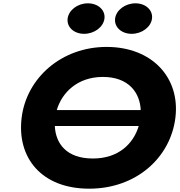

<svg xmlns="http://www.w3.org/2000/svg" viewBox="-20 -1123 1087 1158"><path d="M510 -1103C448.3 -1103 394.2 -1062 387.9 -1011C381.6 -960 425.7 -919 487.4 -919C549.1 -919 603.8 -960 610 -1011C616.3 -1062 571.7 -1103 510 -1103ZM796.8 -1103C735.1 -1103 680.4 -1062 674.2 -1011C667.9 -960 712.5 -919 774.2 -919C835.9 -919 890.5 -960 896.8 -1011C903 -1062 858.5 -1103 796.8 -1103ZM828.8 -459H322.4C353.5 -564.9 447.2 -659 600.7 -659C755.2 -659 824.1 -564.9 828.8 -459ZM310.7 -363H816.6C785.6 -258.7 697.1 -167 540.3 -167C379.4 -167 315.4 -258.7 310.7 -363ZM110.5 -413C80.9 -172 229.9 15 518 15C801.6 15 1008.3 -172 1037.9 -413C1067.5 -654 897.8 -840 622.9 -840C351.9 -840 140.1 -654 110.5 -413Z"/></svg>

Font: Hussar
Style: BdSuprExtOblOne
Weight: 700
Foundry: Cannot Into Space Fonts
Version: Version 2.00